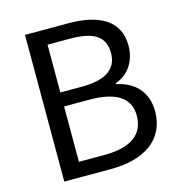

<svg xmlns="http://www.w3.org/2000/svg" viewBox="-108 -831 874 928"><g transform="rotate(-15 328.5 -367.0)"><path d="M100 0H334C498 0 612 -71 612 -215C612 -315 550 -373 463 -390V-395C531 -417 570 -481 570 -554C570 -683 467 -734 318 -734H100ZM193 -421V-660H306C420 -660 479 -628 479 -542C479 -468 428 -421 302 -421ZM193 -74V-351H321C449 -351 521 -309 521 -218C521 -119 447 -74 321 -74Z"/></g></svg>

Font: Source Han Sans HK
Style: Regular
Weight: 400
Designer: Ryoko NISHIZUKA 西塚涼子 (kana, bopomofo & ideographs); Paul D. Hunt (Latin, Greek & Cyrillic); Sandoll Communications 산돌커뮤니
Foundry: Adobe
Version: Version 2.000;hotconv 1.0.107;makeotfexe 2.5.65593